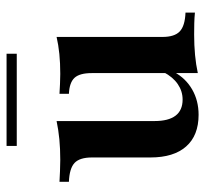

<svg xmlns="http://www.w3.org/2000/svg" viewBox="-40 -580 631 591"><g transform="rotate(-90 275.5 -284.5)"><path d="M217.7 11.3Q154 11.3 120.2 -27Q86.3 -65.3 86.3 -137.1V-316.9Q86.3 -354.8 69.4 -370.6Q52.4 -386.3 11.3 -387.9V-416.9Q27.4 -416.1 44.4 -415.3Q61.3 -414.5 79 -414.5Q112.9 -414.5 142.3 -417.3Q171.8 -420.2 198.4 -425.8V-124.2Q198.4 -81.5 214.9 -59.7Q231.5 -37.9 264.5 -37.9Q290.3 -37.9 312.1 -52.8Q333.9 -67.7 349.2 -96.8V-63.7Q329.8 -28.2 295.6 -8.5Q261.3 11.3 217.7 11.3ZM346 8.9V-317.7Q346 -354.8 331.5 -370.6Q316.9 -386.3 282.3 -387.9V-416.9Q297.6 -416.1 312.5 -415.3Q327.4 -414.5 343.5 -414.5Q376.6 -414.5 404.8 -417.3Q433.1 -420.2 457.3 -425.8V-100Q457.3 -62.9 474.2 -46.8Q491.1 -30.6 532.3 -29V0Q516.1 -1.6 499.2 -2Q482.3 -2.4 464.5 -2.4Q431.5 -2.4 401.6 0.4Q371.8 3.2 346 8.9ZM121.8 -548.4V-579.8H405.6V-548.4Z"/></g></svg>

Font: Playfair
Style: Bold
Weight: 700
Designer: Claus Eggers Sørensen
Foundry: Claus Eggers Sørensen
Version: Version 2.001;gftools[0.9.30]